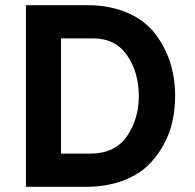

<svg xmlns="http://www.w3.org/2000/svg" viewBox="-20 -720 750 740"><path d="M316 -700Q404 -700 471.5 -670.5Q539 -641 578 -590Q617 -539 636 -478.5Q655 -418 655 -350Q655 -300 644.5 -252Q634 -204 608 -157.5Q582 -111 544 -76.5Q506 -42 446 -21Q386 0 312 0H80V-700ZM215 -128H328Q423 -128 469 -194.5Q515 -261 515 -350Q515 -441 470 -506.5Q425 -572 339 -572H215Z"/></svg>

Font: ReCut ExtraBold
Style: Regular
Weight: 800
Designer: Giant Group (for alternate capitals set)
Version: Version 2.002;FEAKit 1.0